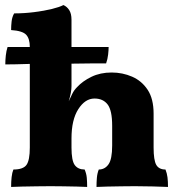

<svg xmlns="http://www.w3.org/2000/svg" viewBox="-20 -737 716 760"><path d="M24 3Q24 -18 26 -36Q28 -54 33 -66Q72 -66 85 -84.5Q98 -103 98 -153V-484Q68 -483 43 -482.5Q18 -482 1 -482Q1 -499 3 -517.5Q5 -536 10 -551H98Q98 -584 83.5 -599.5Q69 -615 24 -618Q24 -635 26 -652.5Q28 -670 36 -684Q76 -684 115.5 -689Q155 -694 185.5 -701.5Q216 -709 231 -717Q245 -711 254 -697Q263 -683 263 -659V-551H410Q410 -539 408 -521Q406 -503 400 -486Q380 -486 343 -486Q306 -486 263 -485V-396Q263 -372 252 -336Q259 -351 266 -365.5Q273 -380 285 -392Q307 -416 342 -433Q377 -450 422 -450Q465 -450 503 -433.5Q541 -417 564.5 -381.5Q588 -346 588 -287V-153Q588 -103 598.5 -84.5Q609 -66 635 -66Q641 -51 643 -35Q645 -19 645 3Q623 2 585.5 1Q548 0 514 0Q491 0 461 0.5Q431 1 404 1.5Q377 2 362 3Q362 -16 363.5 -33.5Q365 -51 371 -66Q395 -66 409.5 -86.5Q424 -107 424 -161V-239Q424 -300 406 -323.5Q388 -347 354 -347Q317 -347 290 -305Q263 -263 263 -189V-153Q263 -101 276 -83.5Q289 -66 315 -66Q322 -50 323.5 -33.5Q325 -17 325 3Q310 2 285 1.5Q260 1 232 0.5Q204 0 180 0Q157 0 126 0.5Q95 1 67 1.5Q39 2 24 3Z"/></svg>

Font: Vollkorn ExtraBold
Style: Regular
Weight: 800
Designer: Friedrich Althausen
Foundry: Friedrich Althausen
Version: Version 5.000; ttfautohint (v1.8.3)